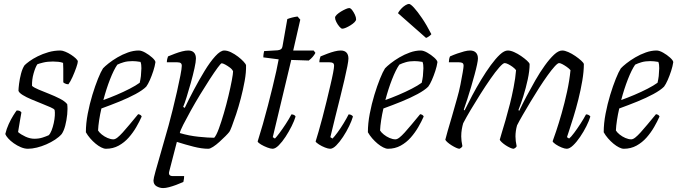

<svg xmlns="http://www.w3.org/2000/svg" viewBox="-20 -757 3446 977"><path d="M122 0Q105 0 86 -8Q67 -16 50 -28Q33 -40 21.5 -53Q10 -66 7 -75Q13 -101 24.5 -126Q36 -151 48 -170Q60 -189 65 -195Q71 -195 75.5 -194Q80 -193 83.5 -190.5Q87 -188 89 -185Q86 -168 81 -139.5Q76 -111 72 -85Q87 -72 110 -61.5Q133 -51 155 -51Q178 -51 196.5 -57Q215 -63 228 -69Q236 -77 242.5 -93.5Q249 -110 253.5 -130.5Q258 -151 259 -169Q260 -187 258 -197Q256 -203 237.5 -211Q219 -219 193 -229.5Q167 -240 140.5 -251Q114 -262 95.5 -273.5Q77 -285 74 -295Q74 -306 77 -330.5Q80 -355 87 -382Q94 -409 105 -425Q113 -433 130 -445.5Q147 -458 172 -470.5Q197 -483 226.5 -491.5Q256 -500 288 -500Q297 -500 312 -494Q327 -488 341.5 -478.5Q356 -469 366 -459.5Q376 -450 376 -444Q376 -436 368 -413Q360 -390 349 -365.5Q338 -341 328 -328Q323 -328 317.5 -329.5Q312 -331 308 -333.5Q304 -336 302 -338Q302 -352 302 -370.5Q302 -389 302 -407.5Q302 -426 301 -437Q291 -441 277 -442.5Q263 -444 249 -444Q221 -444 199 -438.5Q177 -433 170 -430Q160 -415 151 -383.5Q142 -352 143 -320Q153 -311 177 -301Q201 -291 230 -279.5Q259 -268 284.5 -255Q310 -242 322 -227Q325 -205 322 -175Q319 -145 312 -118Q305 -91 294 -75Q281 -60 260.5 -46.5Q240 -33 216 -22.5Q192 -12 167.5 -6Q143 0 122 0Z M519 0Q509 0 495 -7Q481 -14 466.5 -26Q452 -38 439 -53Q426 -68 417 -84Q417 -129 426.5 -178.5Q436 -228 450 -274Q464 -320 478.5 -356Q493 -392 504 -409Q513 -419 532.5 -434.5Q552 -450 577.5 -465Q603 -480 631 -490Q659 -500 686 -500Q700 -500 719.5 -489Q739 -478 754.5 -464Q770 -450 771 -441Q768 -420 760 -395.5Q752 -371 742.5 -349.5Q733 -328 724 -316Q706 -298 670 -278.5Q634 -259 588.5 -240.5Q543 -222 496 -205Q489 -175 484.5 -145.5Q480 -116 479 -93Q485 -83 498 -72.5Q511 -62 527 -55Q543 -48 557 -48Q566 -48 577.5 -57Q589 -66 604.5 -83Q620 -100 639.5 -123.5Q659 -147 683 -176Q690 -175 694.5 -172Q699 -169 701 -164Q690 -139 673.5 -110.5Q657 -82 635 -57Q613 -32 584 -16Q555 0 519 0ZM506 -248Q537 -259 572.5 -274Q608 -289 640 -305.5Q672 -322 691 -336Q693 -343 694.5 -353.5Q696 -364 697 -370Q699 -390 699.5 -409.5Q700 -429 695 -442Q684 -444 673 -445Q662 -446 654 -446Q629 -446 610 -440.5Q591 -435 577 -428Q559 -402 540 -353.5Q521 -305 506 -248Z M810 200Q793 200 777 191Q761 182 761 161Q761 152 771.5 114Q782 76 799.5 16Q817 -44 838 -119Q847 -152 858.5 -198Q870 -244 880.5 -290.5Q891 -337 898 -373Q905 -409 905 -422Q905 -432 899.5 -436Q894 -440 882 -440H829Q829 -448 831 -457Q833 -466 835 -470Q852 -477 870.5 -484Q889 -491 906.5 -495.5Q924 -500 938 -500Q957 -500 967 -489.5Q977 -479 977 -459Q977 -443 969.5 -409Q962 -375 951 -335.5Q940 -296 929.5 -262.5Q919 -229 912 -213L920 -208Q940 -250 966.5 -300Q993 -350 1021 -396Q1049 -442 1075.5 -471Q1102 -500 1121 -500Q1137 -500 1155.5 -491Q1174 -482 1191 -469Q1208 -456 1219.5 -443.5Q1231 -431 1232 -425Q1233 -389 1225 -345Q1217 -301 1205.5 -257Q1194 -213 1181.5 -175.5Q1169 -138 1159.5 -113.5Q1150 -89 1147 -86Q1141 -78 1127 -64Q1113 -50 1096.5 -35Q1080 -20 1064.5 -10Q1049 0 1040 0Q1007 0 965.5 -10.5Q924 -21 880 -35L841 116Q838 127 842.5 133Q847 139 860 139H917Q917 146 916 153.5Q915 161 913 169Q895 177 876 184Q857 191 840 195.5Q823 200 810 200ZM1070 -56Q1081 -68 1093.5 -102Q1106 -136 1119 -180.5Q1132 -225 1142.5 -269Q1153 -313 1159.5 -347.5Q1166 -382 1166 -394Q1162 -404 1150 -413Q1138 -422 1126 -428.5Q1114 -435 1108 -435Q1104 -435 1087.5 -412.5Q1071 -390 1047.5 -354Q1024 -318 998.5 -276Q973 -234 950.5 -193.5Q928 -153 912.5 -122.5Q897 -92 895 -80Q942 -66 991.5 -61Q1041 -56 1070 -56Z M1367 0Q1357 0 1340 -6.5Q1323 -13 1308.5 -21.5Q1294 -30 1291 -37Q1304 -78 1317.5 -125Q1331 -172 1343.5 -220.5Q1356 -269 1367 -314Q1378 -359 1386 -395.5Q1394 -432 1398 -455L1320 -465Q1320 -476 1321.5 -484.5Q1323 -493 1324 -497L1392 -501Q1403 -502 1409.5 -506.5Q1416 -511 1418 -524L1442 -660Q1452 -664 1465.5 -667.5Q1479 -671 1494 -673L1508 -657L1472 -500H1576L1585 -488Q1580 -478 1571 -467.5Q1562 -457 1551 -449L1462 -452L1368 -59L1379 -52Q1387 -60 1402 -80Q1417 -100 1434 -126Q1451 -152 1463 -175Q1470 -175 1476 -172Q1482 -169 1484 -164Q1478 -143 1464 -115Q1450 -87 1433 -61Q1416 -35 1398.5 -17.5Q1381 0 1367 0Z M1660 0Q1650 0 1633.5 -6.5Q1617 -13 1603 -22Q1589 -31 1586 -37Q1592 -55 1601 -87Q1610 -119 1621 -159.5Q1632 -200 1642 -242.5Q1652 -285 1661 -322.5Q1670 -360 1675 -386.5Q1680 -413 1680 -422Q1680 -433 1674 -436.5Q1668 -440 1657 -440H1605Q1605 -448 1607 -457Q1609 -466 1611 -470Q1628 -477 1646.5 -484Q1665 -491 1682.5 -495.5Q1700 -500 1714 -500Q1733 -500 1743 -489.5Q1753 -479 1753 -459Q1753 -448 1747.5 -419.5Q1742 -391 1732.5 -350.5Q1723 -310 1711 -261.5Q1699 -213 1686 -161.5Q1673 -110 1661 -59L1672 -52Q1682 -62 1697.5 -83Q1713 -104 1728.5 -129.5Q1744 -155 1754 -175Q1762 -175 1768 -171.5Q1774 -168 1776 -164Q1770 -143 1756.5 -115Q1743 -87 1725.5 -60.5Q1708 -34 1691 -17Q1674 0 1660 0ZM1722 -611Q1716 -611 1707 -621.5Q1698 -632 1691.5 -645Q1685 -658 1685 -667Q1685 -674 1694 -682.5Q1703 -691 1715.5 -698.5Q1728 -706 1739.5 -711Q1751 -716 1757 -716Q1764 -716 1772 -705.5Q1780 -695 1786 -682Q1792 -669 1792 -659Q1792 -652 1784 -644Q1776 -636 1764 -628.5Q1752 -621 1740.5 -616Q1729 -611 1722 -611Z M1954 0Q1944 0 1930 -7Q1916 -14 1901.5 -26Q1887 -38 1874 -53Q1861 -68 1852 -84Q1852 -129 1861.5 -178.5Q1871 -228 1885 -274Q1899 -320 1913.5 -356Q1928 -392 1939 -409Q1948 -419 1967.5 -434.5Q1987 -450 2012.5 -465Q2038 -480 2066 -490Q2094 -500 2121 -500Q2135 -500 2154.5 -489Q2174 -478 2189.5 -464Q2205 -450 2206 -441Q2203 -420 2195 -395.5Q2187 -371 2177.5 -349.5Q2168 -328 2159 -316Q2141 -298 2105 -278.5Q2069 -259 2023.5 -240.5Q1978 -222 1931 -205Q1924 -175 1919.5 -145.5Q1915 -116 1914 -93Q1920 -83 1933 -72.5Q1946 -62 1962 -55Q1978 -48 1992 -48Q2001 -48 2012.5 -57Q2024 -66 2039.5 -83Q2055 -100 2074.5 -123.5Q2094 -147 2118 -176Q2125 -175 2129.5 -172Q2134 -169 2136 -164Q2125 -139 2108.5 -110.5Q2092 -82 2070 -57Q2048 -32 2019 -16Q1990 0 1954 0ZM1941 -248Q1972 -259 2007.5 -274Q2043 -289 2075 -305.5Q2107 -322 2126 -336Q2128 -343 2129.5 -353.5Q2131 -364 2132 -370Q2134 -390 2134.5 -409.5Q2135 -429 2130 -442Q2119 -444 2108 -445Q2097 -446 2089 -446Q2064 -446 2045 -440.5Q2026 -435 2012 -428Q1994 -402 1975 -353.5Q1956 -305 1941 -248ZM2148 -564 2005 -690Q2011 -701 2021 -712Q2031 -723 2042.5 -730Q2054 -737 2061 -737Q2069 -737 2086.5 -718Q2104 -699 2127.5 -664.5Q2151 -630 2175 -583Q2171 -578 2163.5 -572.5Q2156 -567 2148 -564Z M2318 0Q2312 0 2301 -5Q2290 -10 2278 -17.5Q2266 -25 2257 -33Q2248 -41 2246 -46Q2249 -59 2258 -90.5Q2267 -122 2280 -165.5Q2293 -209 2306 -257Q2316 -291 2323 -326.5Q2330 -362 2334.5 -388.5Q2339 -415 2339 -422Q2339 -433 2333 -436.5Q2327 -440 2316 -440H2264Q2264 -448 2265.5 -456Q2267 -464 2270 -470Q2288 -478 2306.5 -484.5Q2325 -491 2342 -495.5Q2359 -500 2372 -500Q2391 -500 2401.5 -489.5Q2412 -479 2412 -459Q2412 -450 2407.5 -428.5Q2403 -407 2395 -377.5Q2387 -348 2377.5 -315.5Q2368 -283 2358 -252.5Q2348 -222 2340 -199L2344 -195Q2361 -230 2382.5 -270.5Q2404 -311 2428.5 -351.5Q2453 -392 2477.5 -425.5Q2502 -459 2524 -479.5Q2546 -500 2564 -500Q2578 -500 2596 -492Q2614 -484 2631.5 -472Q2649 -460 2661.5 -448.5Q2674 -437 2675 -431Q2675 -397 2665.5 -353Q2656 -309 2643 -267.5Q2630 -226 2618 -197L2622 -193Q2638 -227 2659.5 -267.5Q2681 -308 2704.5 -349Q2728 -390 2752.5 -424Q2777 -458 2799.5 -479Q2822 -500 2841 -500Q2854 -500 2872 -492Q2890 -484 2907.5 -472Q2925 -460 2937.5 -448.5Q2950 -437 2951 -431Q2951 -393 2943 -346Q2935 -299 2923 -251Q2911 -203 2898 -161.5Q2885 -120 2876 -92.5Q2867 -65 2865 -59L2876 -52Q2886 -60 2902 -81.5Q2918 -103 2934.5 -128.5Q2951 -154 2962 -175Q2969 -175 2975 -172Q2981 -169 2984 -164Q2978 -143 2964 -115Q2950 -87 2932 -60.5Q2914 -34 2896 -17Q2878 0 2864 0Q2854 0 2838 -6.5Q2822 -13 2808.5 -22Q2795 -31 2792 -38Q2797 -51 2810 -89.5Q2823 -128 2838 -180.5Q2853 -233 2865.5 -290.5Q2878 -348 2883 -400Q2875 -409 2863.5 -417Q2852 -425 2841.5 -430.5Q2831 -436 2825 -436Q2818 -436 2802.5 -419Q2787 -402 2766.5 -373.5Q2746 -345 2723.5 -310Q2701 -275 2679.5 -239Q2658 -203 2640 -172Q2622 -141 2611 -119Q2607 -105 2605 -90.5Q2603 -76 2603 -63Q2603 -51 2604.5 -39Q2606 -27 2609 -13Q2608 -10 2604.5 -6.5Q2601 -3 2594 0Q2587 0 2576 -5Q2565 -10 2553.5 -17.5Q2542 -25 2533.5 -33Q2525 -41 2523 -46Q2525 -55 2533 -80.5Q2541 -106 2552 -144Q2563 -182 2575 -229Q2584 -264 2593.5 -312.5Q2603 -361 2606 -400Q2599 -409 2588 -417Q2577 -425 2566 -430.5Q2555 -436 2548 -436Q2540 -436 2520.5 -414Q2501 -392 2476 -356Q2451 -320 2425 -279Q2399 -238 2375.5 -198.5Q2352 -159 2337 -130Q2333 -117 2330 -99.5Q2327 -82 2327 -63Q2327 -52 2328.5 -39.5Q2330 -27 2333 -13Q2331 -10 2328.5 -7Q2326 -4 2318 0Z M3154 0Q3144 0 3130 -7Q3116 -14 3101.5 -26Q3087 -38 3074 -53Q3061 -68 3052 -84Q3052 -129 3061.5 -178.5Q3071 -228 3085 -274Q3099 -320 3113.5 -356Q3128 -392 3139 -409Q3148 -419 3167.5 -434.5Q3187 -450 3212.5 -465Q3238 -480 3266 -490Q3294 -500 3321 -500Q3335 -500 3354.5 -489Q3374 -478 3389.5 -464Q3405 -450 3406 -441Q3403 -420 3395 -395.5Q3387 -371 3377.5 -349.5Q3368 -328 3359 -316Q3341 -298 3305 -278.5Q3269 -259 3223.5 -240.5Q3178 -222 3131 -205Q3124 -175 3119.5 -145.5Q3115 -116 3114 -93Q3120 -83 3133 -72.5Q3146 -62 3162 -55Q3178 -48 3192 -48Q3201 -48 3212.5 -57Q3224 -66 3239.5 -83Q3255 -100 3274.5 -123.5Q3294 -147 3318 -176Q3325 -175 3329.5 -172Q3334 -169 3336 -164Q3325 -139 3308.5 -110.5Q3292 -82 3270 -57Q3248 -32 3219 -16Q3190 0 3154 0ZM3141 -248Q3172 -259 3207.5 -274Q3243 -289 3275 -305.5Q3307 -322 3326 -336Q3328 -343 3329.5 -353.5Q3331 -364 3332 -370Q3334 -390 3334.5 -409.5Q3335 -429 3330 -442Q3319 -444 3308 -445Q3297 -446 3289 -446Q3264 -446 3245 -440.5Q3226 -435 3212 -428Q3194 -402 3175 -353.5Q3156 -305 3141 -248Z"/></svg>

Font: Texturina 12pt Thin
Style: Italic
Weight: 250
Italic angle: -11°
Designer: Guillermo Torres Carreño
Foundry: Omnibus-Type
Version: Version 1.002